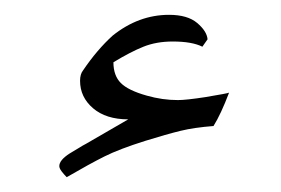

<svg xmlns="http://www.w3.org/2000/svg" viewBox="-20 -229 379 259"><path d="M268 -59Q242 -57 223.5 -52.5Q205 -48 176 -39Q141 -28 121 -18Q101 -8 70 10Q66 6 63 2Q60 -2 60 -5Q60 -13 74 -22Q81 -26 86.5 -29.5Q92 -33 96 -35L153 -68Q123 -68 105.5 -83Q88 -98 88 -120Q88 -129 92 -134Q111 -162 132 -181Q167 -209 208 -209Q233 -209 246 -198Q259 -187 260 -176L253 -166Q239 -173 213 -173Q191 -173 173.5 -166Q156 -159 133 -145Q133 -127 143 -117Q153 -107 178 -100Q199 -94 220 -94Q231 -94 257 -98Q287 -103 289 -104Q278 -75 268 -59Z"/></svg>

Font: Mirza
Style: Regular
Weight: 400
Designer: Arabic design by Kourosh Beigpour, Latin design by Eduardo Tunni, engineering by Lasse Fister
Version: Version 1.0010g